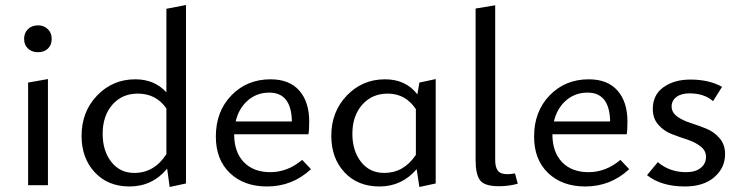

<svg xmlns="http://www.w3.org/2000/svg" viewBox="-20 -738 2948 765"><path d="M132 -530Q107 -530 91.5 -544.5Q76 -559 76 -583Q76 -607 91.5 -622Q107 -637 132 -637Q155 -637 170.5 -622Q186 -607 186 -583Q186 -559 171 -544.5Q156 -530 132 -530ZM92 0V-409L171 -423V0Z M643 -703 721 -718V-7L656 7L646 -66Q587 5 496 5Q410 5 357.5 -51.5Q305 -108 305 -197Q305 -293 367 -357.5Q429 -422 519 -422Q596 -422 643 -370ZM515 -49Q595 -49 643 -124V-306Q602 -365 529 -365Q466 -365 427.5 -320.5Q389 -276 389 -205Q389 -137 423.5 -93Q458 -49 515 -49Z M1184 -101 1219 -64Q1145 5 1044 5Q952 5 896 -48.5Q840 -102 840 -194Q840 -294 902 -358Q964 -422 1058 -422Q1133 -422 1172.5 -377Q1212 -332 1212 -254Q1212 -219 1209 -203H913Q913 -132 951.5 -92Q990 -52 1057 -52Q1126 -52 1184 -101ZM1053 -369Q1003 -369 967 -337.5Q931 -306 919 -254H1143Q1141 -369 1053 -369Z M1651 -409 1716 -423V-7L1651 7L1640 -64Q1581 5 1492 5Q1405 5 1352.5 -51.5Q1300 -108 1300 -197Q1300 -293 1362 -357.5Q1424 -422 1514 -422Q1597 -422 1643 -362ZM1511 -49Q1589 -49 1637 -121V-303Q1596 -365 1525 -365Q1462 -365 1423 -320.5Q1384 -276 1384 -205Q1384 -137 1418.5 -93Q1453 -49 1511 -49Z M1968 4Q1910 4 1892.5 -20Q1875 -44 1875 -99V-704L1953 -717V-101Q1953 -72 1963.5 -58Q1974 -44 2001 -44Q2014 -44 2032 -47L2043 -6Q2007 4 1968 4Z M2452 -101 2487 -64Q2413 5 2312 5Q2220 5 2164 -48.5Q2108 -102 2108 -194Q2108 -294 2170 -358Q2232 -422 2326 -422Q2401 -422 2440.5 -377Q2480 -332 2480 -254Q2480 -219 2477 -203H2181Q2181 -132 2219.5 -92Q2258 -52 2325 -52Q2394 -52 2452 -101ZM2321 -369Q2271 -369 2235 -337.5Q2199 -306 2187 -254H2411Q2409 -369 2321 -369Z M2709 5Q2615 5 2558 -40L2601 -92Q2648 -52 2714 -52Q2751 -52 2772 -69Q2793 -86 2793 -113Q2793 -138 2771 -155Q2749 -172 2718 -182Q2687 -192 2656 -204Q2625 -216 2603 -241Q2581 -266 2581 -304Q2581 -360 2623.5 -390.5Q2666 -421 2731 -421Q2805 -421 2857 -392L2821 -335Q2786 -366 2727 -366Q2694 -366 2675 -351.5Q2656 -337 2656 -314Q2656 -290 2678 -274Q2700 -258 2731.5 -248Q2763 -238 2794 -225.5Q2825 -213 2847 -187.5Q2869 -162 2869 -124Q2869 -69 2826 -32Q2783 5 2709 5Z"/></svg>

Font: EauTestInfant Medium
Style: Regular
Weight: 500
Designer: Christian Thalmann (Catharsis Fonts)
Version: Version 0.001;PS 000.001;hotconv 1.0.88;makeotf.lib2.5.64775